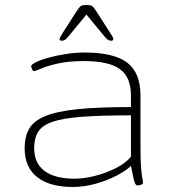

<svg xmlns="http://www.w3.org/2000/svg" viewBox="-20 -738 705 764"><path d="M270 6Q177 6 127.5 -33.5Q78 -73 78 -148Q78 -194 96 -225.5Q114 -257 160 -276Q206 -295 288.5 -303.5Q371 -312 501 -312V-359Q501 -431 457 -463Q413 -495 315 -495Q252 -495 209 -485Q166 -475 143 -465Q120 -455 115 -455Q111 -455 107.5 -463Q104 -471 104 -475Q104 -481 123 -490.5Q142 -500 173 -508.5Q204 -517 241.5 -523Q279 -529 316 -529Q434 -529 486.5 -488.5Q539 -448 539 -358V-150Q539 -96 541.5 -68Q544 -40 546.5 -28.5Q549 -17 549 -11Q549 -6 542 -3Q535 0 528 0Q523 0 519.5 -4.5Q516 -9 512 -25.5Q508 -42 501 -78Q482 -59 444.5 -39.5Q407 -20 361 -7Q315 6 270 6ZM276 -27Q314 -27 357.5 -38Q401 -49 440 -68.5Q479 -88 501 -114V-279Q384 -279 308.5 -273.5Q233 -268 191 -254Q149 -240 132.5 -214.5Q116 -189 116 -149Q116 -88 157.5 -57.5Q199 -27 276 -27ZM226 -576Q217 -576 217 -582Q217 -587 223.5 -597Q230 -607 234 -614L284 -692Q295 -709 301 -713.5Q307 -718 324 -718Q341 -718 347 -713.5Q353 -709 364 -692L414 -614Q419 -607 425 -597Q431 -587 431 -582Q431 -576 422 -576Q415 -576 409.5 -579.5Q404 -583 395 -594L324 -680L253 -594Q244 -583 238.5 -579.5Q233 -576 226 -576Z"/></svg>

Font: Asap Expanded Thin
Style: Regular
Weight: 100
Width: 7
Designer: Pablo Cosgaya
Foundry: Omnibus-Type
Version: Version 3.001; ttfautohint (v1.8.4.7-5d5b)